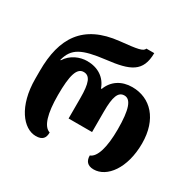

<svg xmlns="http://www.w3.org/2000/svg" viewBox="-168 -956 1163 1147"><g transform="rotate(30 414.0 -382.5)"><path d="M214 9C261 9 276 -14 276 -51C230 -65 207 -142 207 -270C207 -405 225 -466 272 -466C316 -466 332 -423 332 -321V-180H494V-321C494 -423 510 -466 553 -466C597 -466 619 -408 619 -270C619 -146 595 -67 552 -52C552 -16 569 9 613 9C704 9 787 -99 787 -270C787 -437 695 -533 569 -533C495 -533 439 -496 415 -432H410C388 -496 332 -533 258 -533C208 -533 150 -510 118 -458H114C137 -549 194 -577 351 -596C507 -614 579 -644 580 -774H526C518 -751 484 -745 366 -733C127 -708 41 -567 41 -341V-286C41 -98 128 9 214 9Z"/></g></svg>

Font: Noto Serif Georgian SemiCondensed ExtraBold
Style: Regular
Weight: 800
Width: 4
Designer: Monotype Design Team, Akaki Razmadze
Foundry: Google LLC
Version: Version 2.003